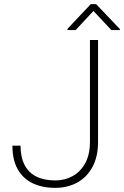

<svg xmlns="http://www.w3.org/2000/svg" viewBox="-20 -906 604 936"><path d="M418.5 -214.4V-710.9H458V-214.4Q458 -142.1 430.7 -91.8Q403.3 -41.5 356.2 -15.9Q309.1 9.8 249.5 9.8Q186 9.8 139.2 -12.7Q92.3 -35.2 66.4 -80.8Q40.5 -126.5 40.5 -195.8H80.1Q80.1 -140.6 99.4 -102.8Q118.7 -64.9 156.5 -45.7Q194.3 -26.4 249.5 -26.4Q295.9 -26.4 334.2 -47.6Q372.6 -68.8 395.5 -110.6Q418.5 -152.3 418.5 -214.4ZM448.7 -885.7 564.5 -764.2V-759.3H522.9L435.5 -852.5L348.6 -759.3H309.1V-765.6L422.4 -885.7Z"/></svg>

Font: Roboto ExtraLight
Style: Regular
Weight: 250
Designer: Christian Robertson
Foundry: Google
Version: Version 3.009; 2024